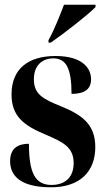

<svg xmlns="http://www.w3.org/2000/svg" viewBox="-20 -786 447 816"><path d="M186 -605H196C252 -644 352 -721 386 -756V-766H252C235 -721 210 -658 186 -615ZM197 10C321 10 385 -58 385 -161C385 -260 325 -299 240 -334C163 -365 124 -385 124 -449C124 -515 167 -538 206 -538C261 -538 284 -496 284 -387C342 -387 367 -409 367 -449C367 -501 324 -548 216 -548C103 -548 29 -496 29 -385C29 -293 79 -253 176 -213C245 -183 293 -162 293 -93C293 -30 254 0 199 0C130 0 103 -50 103 -175C59 -175 23 -158 23 -101C23 -42 63 10 197 10Z"/></svg>

Font: Noto Serif Display Condensed Extra
Style: Regular
Weight: 800
Width: 3
Designer: Monotype Design Team
Foundry: Monotype Imaging Inc.
Version: Version 1.900